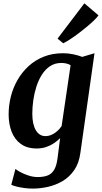

<svg xmlns="http://www.w3.org/2000/svg" viewBox="-20 -884 613 1156"><path d="M464 36Q456 98 427.2 139.8Q398.5 181.5 357.5 205.8Q316.5 230 269.5 240.8Q222.5 251.5 176.5 251.5Q152 251.5 126.2 248Q100.5 244.5 79.5 239.2Q58.5 234 48 228.5L73 133Q81 140.5 102.2 152Q123.5 163.5 151.5 172.8Q179.5 182 207 182Q243 182 267.5 172.2Q292 162.5 306.5 137.5Q321 112.5 326.5 68L342 -52.5Q326.5 -36.5 305.5 -22.2Q284.5 -8 258.5 1Q232.5 10 201 10Q143 10 105.5 -17.2Q68 -44.5 50 -91Q32 -137.5 32 -195.5Q32 -249 45.2 -302.2Q58.5 -355.5 85.5 -402.5Q112.5 -449.5 152 -485.8Q191.5 -522 243.5 -542.8Q295.5 -563.5 360 -563.5Q391 -563.5 422.5 -556.8Q454 -550 475 -541.5L549 -563.5ZM405 -491.5Q394.5 -498 380 -501.5Q365.5 -505 349.5 -505Q311 -505 282 -486Q253 -467 232.5 -434.8Q212 -402.5 199.2 -362.8Q186.5 -323 180.5 -280.5Q174.5 -238 174.5 -199.5Q174.5 -167 180 -142Q185.5 -117 195.8 -99.8Q206 -82.5 220.5 -73.5Q235 -64.5 253 -64.5Q273.5 -64.5 292.2 -73.2Q311 -82 326 -95.8Q341 -109.5 351 -125ZM326.5 -651.5 488 -864 573 -791.5Q566.5 -781.5 548.5 -763.8Q530.5 -746 505.8 -725.2Q481 -704.5 454.2 -684.2Q427.5 -664 402.8 -647.8Q378 -631.5 360.5 -623.5Z"/></svg>

Font: Merriweather 28pt
Style: Bold Italic
Weight: 700
Italic angle: -7.8°
Version: Version 2.101